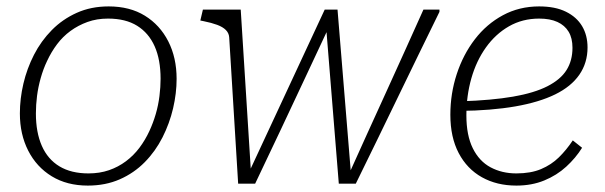

<svg xmlns="http://www.w3.org/2000/svg" viewBox="-20 -567 1887 599"><path d="M446 -158Q458 -184 466 -211.5Q474 -239 477.5 -267.5Q481 -296 481 -321Q481 -381 462.5 -422.5Q444 -464 408 -486.5Q372 -509 317 -509Q282 -509 253 -498.5Q224 -488 200 -470.5Q176 -453 158 -429Q140 -405 127 -377Q115 -352 107 -323.5Q99 -295 95.5 -267.5Q92 -240 92 -213Q92 -154 110.5 -112Q129 -70 165.5 -48Q202 -26 256 -26Q291 -26 320 -36Q349 -46 373 -64Q397 -82 415 -106Q433 -130 446 -158ZM42 -213Q42 -259 53 -306Q64 -353 86 -396Q108 -439 141.5 -473Q175 -507 219.5 -527Q264 -547 319 -547Q385 -547 432 -518Q479 -489 505 -438Q531 -387 531 -321Q531 -276 520 -229Q509 -182 487 -138.5Q465 -95 431.5 -61Q398 -27 353.5 -7.5Q309 12 254 12Q189 12 141.5 -17Q94 -46 68 -97Q42 -148 42 -213Z M776 6H723L695 -451Q694 -464 684.5 -473.5Q675 -483 657.5 -489.5Q640 -496 615 -501L605 -503L613 -537H731L764 -13L751 -17Q781 -82 811.5 -147Q842 -212 872 -277Q902 -342 932.5 -407Q963 -472 993 -537H1033L1076 -12L1066 -18Q1095 -83 1124.5 -147.5Q1154 -212 1183.5 -277Q1213 -342 1242.5 -407Q1272 -472 1301 -537H1351V-530Q1318 -463 1285.5 -396Q1253 -329 1220.5 -262Q1188 -195 1155.5 -128Q1123 -61 1090 6H1037L997 -488L1012 -495Q973 -412 934 -328.5Q895 -245 855.5 -161.5Q816 -78 776 6Z M1591 12Q1530 12 1483.5 -14Q1437 -40 1411 -89.5Q1385 -139 1385 -209Q1385 -275 1405 -336Q1425 -397 1461.5 -444.5Q1498 -492 1549 -519.5Q1600 -547 1662 -547Q1712 -547 1745.5 -530.5Q1779 -514 1796 -485.5Q1813 -457 1813 -419Q1813 -371 1787.5 -334Q1762 -297 1712 -272.5Q1662 -248 1587.5 -235Q1513 -222 1415 -221L1419 -251Q1514 -254 1580.5 -265.5Q1647 -277 1688 -298Q1729 -319 1747.5 -348.5Q1766 -378 1766 -418Q1766 -448 1754 -468Q1742 -488 1719 -498.5Q1696 -509 1662 -509Q1610 -509 1568 -485Q1526 -461 1496 -419Q1466 -377 1450.5 -322.5Q1435 -268 1435 -207Q1435 -145 1455 -104.5Q1475 -64 1510.5 -45Q1546 -26 1591 -26Q1636 -26 1668 -39.5Q1700 -53 1723.5 -76Q1747 -99 1767 -129L1796 -106Q1776 -74 1746.5 -47Q1717 -20 1678 -4Q1639 12 1591 12Z"/></svg>

Font: Roboto Serif 20pt Thin
Style: Italic
Weight: 250
Italic angle: -10°
Version: Version 1.007